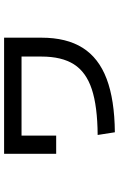

<svg xmlns="http://www.w3.org/2000/svg" viewBox="152 -726 561 904"><g transform="rotate(-90 432.0 -274.5)"><path d="M617.2 -359.4V-453.1H245.1V-290H159.2V-535.2H706.1V-359.4Q706.1 -241.2 658.4 -165.5Q610.8 -89.8 512.5 -52.5Q414.1 -15.1 260.7 -13.7L248 -94.7Q383.3 -95.7 463.6 -122.3Q543.9 -148.9 580.6 -206.3Q617.2 -263.7 617.2 -359.4Z"/></g></svg>

Font: Pretendard GOV Medium
Style: Regular
Weight: 500
Designer: Base glyphs from Inter by Rasmus Andersson; Hangeul glyphs from Noto Sans CJK(Source Han Sans) by Jang Soo-young and Kan
Foundry: Kil Hyung-jin
Version: Version 1.309